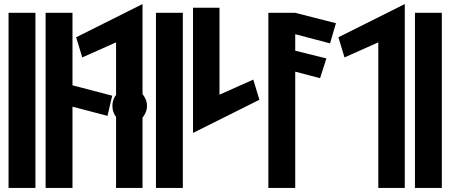

<svg xmlns="http://www.w3.org/2000/svg" viewBox="-20 -923 2218 943"><path d="M22 0H154V-860H22Z M204 0H336V-399L508 -354L531 -453L336 -504V-860H204Z M680 0V-345C693 -361 702 -381 702 -403C702 -425 693 -445 680 -461V-903L354 -740L384 -641L550 -715V-457C538 -442 532 -423 532 -403C532 -383 538 -364 550 -349V0Z M746 0H878V-860H746Z M928 -885V-270L1254 -433L1224 -532L1058 -458V-885Z M1298 -860V0H1430V-571L1552 -539L1583 -636L1430 -674V-755L1601 -710L1630 -809L1430 -860Z M1968 0V-903L1642 -740L1672 -641L1838 -715V0Z M2018 0H2150V-860H2018Z"/></svg>

Font: Ny Stormning
Style: Regular
Weight: 400
Designer: Robert Jablonski, Mew Too
Foundry: Cannot Into Space Fonts
Version: Version 0.90